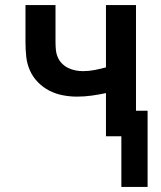

<svg xmlns="http://www.w3.org/2000/svg" viewBox="-20 -540 640 761"><path d="M461 201V0H400V-171Q372 -165 343 -161Q314 -157 285 -157Q257 -157 228.5 -162.5Q200 -168 175 -181Q150 -194 130 -214.5Q110 -235 98.5 -261Q87 -287 84 -315.5Q81 -344 81 -373V-520H200V-373Q200 -358 201.5 -342.5Q203 -327 209 -313Q215 -299 226 -288Q237 -277 250.5 -270.5Q264 -264 279 -261Q294 -258 309 -258Q332 -258 355 -262.5Q378 -267 400 -273V-520H519V-101H565V201Z"/></svg>

Font: Iosevka Fixed Extended
Style: Bold
Weight: 700
Width: 7
Monospace: yes
Designer: Belleve Invis
Foundry: Belleve Invis
Version: Version 24.1.1; ttfautohint (v1.8.4)